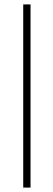

<svg xmlns="http://www.w3.org/2000/svg" viewBox="-20 -789 239 868"><path d="M85 -769H118V59H85Z"/></svg>

Font: Freesentation 1 Thin
Style: Regular
Weight: 250
Designer: glyphs from Roboto by Christian Robertson / Hangul glyphs from Noto Sans CJK(Source Han Sans) by Jang Soo-young and Kang
Foundry: PT&
Version: Version 2.001